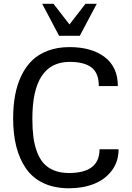

<svg xmlns="http://www.w3.org/2000/svg" viewBox="-20 -986 700 1020"><path d="M504.9 -528.8Q504.9 -597.7 466.3 -627.4Q427.7 -657.2 350.1 -657.2Q151.9 -657.2 151.9 -356Q151.9 -301.8 157.2 -259.3Q162.6 -216.8 176.3 -179.9Q189.9 -143.1 211.7 -118.7Q233.4 -94.2 267.3 -80.6Q301.3 -66.9 346.2 -66.9Q508.8 -66.9 508.8 -192.9H609.9Q609.9 -127.4 574 -79.8Q538.1 -32.2 479.2 -9Q420.4 14.2 347.2 14.2Q268.6 14.2 210.4 -13.4Q152.3 -41 117.7 -91.6Q83 -142.1 66.4 -208.3Q49.8 -274.4 49.8 -356.9Q49.8 -422.9 60.1 -479Q70.3 -535.2 93 -583Q115.7 -630.9 149.9 -664.3Q184.1 -697.8 234.9 -716.8Q285.6 -735.8 349.1 -735.8Q466.3 -735.8 536.1 -682.9Q606 -629.9 606 -528.8ZM494.1 -965.8 403.8 -795.9H293.9L204.1 -965.8H264.2L349.1 -856L434.1 -965.8Z"/></svg>

Font: Perun
Style: Regular
Weight: 400
Version: Version 1.0000